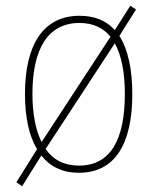

<svg xmlns="http://www.w3.org/2000/svg" viewBox="-20 -592 538 669"><path d="M441 -264C441 -348 427 -418 396 -467L454 -559L434 -572L380 -487C351 -520 310 -537 257 -537C133 -537 67 -439 67 -265C67 -184 81 -119 109 -72L37 43L57 57L124 -50C155 -11 198 10 255 10C381 10 441 -91 441 -264ZM93 -265C93 -422 147 -512 257 -512C304 -512 340 -495 365 -464L125 -97C104 -139 93 -196 93 -265ZM415 -265C415 -105 365 -15 255 -15C204 -15 165 -35 139 -73L380 -441C404 -398 415 -337 415 -265Z"/></svg>

Font: Noto Sans Oriya Cond Thin
Style: Regular
Weight: 100
Width: 3
Designer: Amélie Bonet and Sol Matas
Foundry: Google LLC
Version: Version 2.006